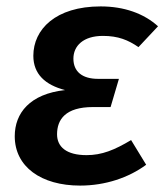

<svg xmlns="http://www.w3.org/2000/svg" viewBox="-20 -564 525 599"><path d="M230 15C309 15 382 -10 436 -50L389 -127C337 -96 298 -80 250 -80C187 -80 158 -106 158 -145C158 -191 184 -230 270 -230H325L351 -318H286C236 -318 209 -341 209 -381C209 -421 240 -452 301 -452C349 -452 380 -439 412 -417L473 -482C429 -522 367 -544 294 -544C153 -544 84 -472 84 -390C84 -333 121 -299 183 -283C73 -271 26 -211 26 -139C26 -44 108 15 230 15Z"/></svg>

Font: Fira Sans Medium
Style: Italic
Weight: 500
Italic angle: -8°
Designer: bBox Type GmbH & Carrois Corporate GbR & Edenspiekermann AG
Foundry: bBox Type GmbH & Carrois Corporate GbR & Edenspiekermann AG
Version: Version 4.301;PS 004.301;hotconv 1.0.88;makeotf.lib2.5.64775